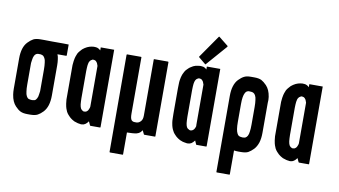

<svg xmlns="http://www.w3.org/2000/svg" viewBox="-105 -1235 3014 1706"><g transform="rotate(10 1401.5 -382.5)"><path d="M439.5 -671.9Q439.5 -640.6 439.5 -579.1Q439.5 -577.1 437.5 -575.2Q436.5 -574.2 434.6 -574.2Q408.2 -574.2 356.4 -574.2Q360.4 -564.5 363.3 -553.7Q365.2 -543 367.2 -531.2Q369.1 -518.6 370.1 -504.9Q371.1 -491.2 371.1 -476.6Q371.1 -386.7 371.1 -205.1Q371.1 -154.3 359.4 -116.2Q347.7 -79.1 324.2 -53.7Q299.8 -28.3 277.3 -16.6Q253.9 -3.9 210.9 -3.9Q210 -3.9 208 -3.9Q206.1 -3.9 204.1 -3.9Q203.1 -3.9 201.2 -3.9Q197.3 -3.9 193.4 -3.9Q190.4 -3.9 187.5 -3.9Q145.5 -3.9 122.1 -15.6Q98.6 -27.3 74.2 -53.7Q57.6 -71.3 46.9 -95.7Q36.1 -120.1 31.2 -152.3Q29.3 -165 28.3 -177.7Q27.3 -191.4 27.3 -206.1Q27.3 -296.9 27.3 -478.5Q27.3 -529.3 39.1 -567.4Q50.8 -604.5 74.2 -628.9Q98.6 -654.3 122.1 -667Q145.5 -678.7 187.5 -678.7Q188.5 -678.7 220.7 -678.7Q252.9 -678.7 293.9 -677.7Q344.7 -677.7 390.6 -677.7Q436.5 -676.8 436.5 -676.8Q438.5 -676.8 439.5 -675.8Q440.4 -674.8 440.4 -673.8Q440.4 -672.9 439.5 -671.9ZM261.7 -418Q261.7 -437.5 260.7 -453.1Q259.8 -468.8 257.8 -482.4Q256.8 -495.1 253.9 -504.9Q251 -514.6 247.1 -521.5Q243.2 -529.3 238.3 -534.2Q233.4 -540 228.5 -542Q216.8 -546.9 208 -547.9Q199.2 -547.9 192.4 -547.9Q190.4 -547.9 187.5 -547.9Q185.5 -547.9 184.6 -547.9Q181.6 -546.9 177.7 -545.9Q174.8 -545.9 171.9 -543.9Q166 -541 161.1 -536.1Q157.2 -530.3 153.3 -524.4Q149.4 -516.6 146.5 -506.8Q143.6 -497.1 142.6 -485.4Q139.6 -472.7 138.7 -457Q138.7 -440.4 138.7 -421.9Q138.7 -369.1 138.7 -263.7Q138.7 -245.1 139.6 -228.5Q140.6 -212.9 142.6 -200.2Q143.6 -187.5 146.5 -177.7Q149.4 -167 153.3 -160.2Q157.2 -153.3 161.1 -148.4Q166 -142.6 171.9 -139.6Q175.8 -137.7 186.5 -135.7Q196.3 -134.8 205.1 -133.8Q207 -133.8 208 -134.8Q210 -134.8 211.9 -134.8Q215.8 -135.7 221.7 -136.7Q226.6 -136.7 228.5 -137.7Q234.4 -140.6 239.3 -146.5Q243.2 -151.4 247.1 -158.2Q251 -165 253.9 -174.8Q256.8 -184.6 257.8 -197.3Q260.7 -209 261.7 -224.6Q261.7 -241.2 261.7 -259.8Q261.7 -312.5 261.7 -418Z M724.6 -701.2Q764.6 -701.2 845.7 -701.2Q845.7 -613.3 845.7 -438.5Q845.7 -293.9 845.7 -3.9Q845.7 -2 844.7 0Q842.8 1 840.8 1Q812.5 1 755.9 1Q753.9 1 752.9 0Q752 0 751 -2Q746.1 -13.7 735.4 -36.1Q722.7 -17.6 708 -7.8Q693.4 2 676.8 2Q669.9 2 666 2Q662.1 1 658.2 0Q656.2 0 654.3 0Q652.3 -1 649.4 -1Q639.6 -2 629.9 -5.9Q619.1 -8.8 608.4 -12.7Q602.5 -14.6 597.7 -18.6Q591.8 -22.5 585.9 -25.4Q580.1 -29.3 575.2 -33.2Q570.3 -37.1 564.5 -42Q555.7 -49.8 546.9 -60.5Q537.1 -71.3 529.3 -85.9Q522.5 -100.6 518.6 -112.3Q513.7 -125 508.8 -155.3Q505.9 -171.9 504.9 -192.4Q504.9 -212.9 504.9 -236.3Q504.9 -237.3 504.9 -239.3Q504.9 -239.3 504.9 -240.2Q504.9 -240.2 504.9 -240.2Q504.9 -266.6 504.9 -320.3Q504.9 -364.3 504.9 -454.1Q504.9 -455.1 504.9 -455.1Q504.9 -455.1 504.9 -455.1Q504.9 -456.1 504.9 -460Q504.9 -483.4 504.9 -502.9Q505.9 -523.4 508.8 -541Q513.7 -571.3 518.6 -584Q522.5 -596.7 529.3 -611.3Q537.1 -625 546.9 -635.7Q555.7 -646.5 564.5 -655.3Q574.2 -663.1 584 -669.9Q594.7 -676.8 604.5 -681.6Q614.3 -686.5 625 -689.5Q635.7 -692.4 645.5 -694.3Q646.5 -694.3 647.5 -694.3Q657.2 -695.3 663.1 -696.3Q669.9 -696.3 681.6 -695.3Q694.3 -694.3 705.1 -688.5Q714.8 -683.6 724.6 -673.8Q724.6 -682.6 724.6 -701.2ZM724.6 -167Q724.6 -288.1 724.6 -530.3Q724.6 -531.2 724.6 -534.2Q723.6 -537.1 722.7 -539.1Q720.7 -545.9 717.8 -552.7Q715.8 -559.6 711.9 -563.5Q709 -569.3 705.1 -572.3Q701.2 -575.2 697.3 -578.1Q692.4 -580.1 687.5 -581.1Q683.6 -582 678.7 -582Q673.8 -582 672.9 -582Q670.9 -581.1 668.9 -580.1Q668 -579.1 667 -578.1Q665 -577.1 664.1 -577.1Q658.2 -574.2 654.3 -570.3Q649.4 -565.4 646.5 -559.6Q642.6 -553.7 640.6 -544.9Q638.7 -536.1 636.7 -525.4Q635.7 -515.6 634.8 -501Q633.8 -487.3 633.8 -470.7Q633.8 -389.6 633.8 -226.6Q633.8 -210 634.8 -196.3Q635.7 -181.6 636.7 -170.9Q638.7 -159.2 640.6 -151.4Q642.6 -142.6 646.5 -135.7Q650.4 -129.9 654.3 -126Q658.2 -121.1 664.1 -119.1Q665 -118.2 667 -117.2Q668 -116.2 668.9 -116.2Q670.9 -115.2 671.9 -114.3Q673.8 -114.3 678.7 -114.3Q683.6 -114.3 687.5 -115.2Q692.4 -115.2 697.3 -118.2Q700.2 -120.1 705.1 -124Q709 -127 711.9 -131.8Q714.8 -136.7 717.8 -143.6Q720.7 -149.4 722.7 -157.2Q723.6 -159.2 723.6 -161.1Q723.6 -164.1 724.6 -167Z M1339.8 -675.8Q1339.8 -591.8 1339.8 -424.8Q1339.8 -286.1 1339.8 -8.8Q1339.8 -6.8 1338.9 -4.9Q1336.9 -3.9 1335 -3.9Q1303.7 -3.9 1241.2 -3.9Q1239.3 -3.9 1238.3 -4.9Q1236.3 -4.9 1236.3 -6.8Q1230.5 -17.6 1219.7 -41Q1212.9 -30.3 1202.1 -19.5Q1191.4 -9.8 1170.9 -3.9Q1160.2 -1 1132.8 1Q1106.4 2.9 1085 2.9Q1085 68.4 1085 199.2Q1085 201.2 1084 203.1Q1082 204.1 1080.1 204.1Q1043 204.1 967.8 204.1Q965.8 204.1 964.8 203.1Q962.9 201.2 962.9 199.2Q962.9 -92.8 961.9 -675.8Q961.9 -677.7 963.9 -679.7Q964.8 -680.7 966.8 -680.7Q1008.8 -680.7 1090.8 -680.7Q1093.8 -680.7 1094.7 -679.7Q1095.7 -677.7 1095.7 -675.8Q1095.7 -506.8 1095.7 -168.9Q1095.7 -147.5 1098.6 -132.8Q1101.6 -118.2 1108.4 -110.4Q1114.3 -103.5 1126 -100.6Q1137.7 -98.6 1156.2 -99.6Q1175.8 -101.6 1191.4 -119.1Q1207 -135.7 1207 -170.9Q1207 -338.9 1207 -675.8Q1207 -677.7 1208 -679.7Q1210 -680.7 1211.9 -680.7Q1252.9 -680.7 1334 -680.7Q1335.9 -680.7 1337.9 -679.7Q1339.8 -677.7 1339.8 -675.8Z M1682.6 -697.3Q1723.6 -697.3 1803.7 -697.3Q1803.7 -610.4 1803.7 -435.5Q1803.7 -291 1803.7 -1Q1803.7 2 1802.7 2.9Q1800.8 3.9 1798.8 3.9Q1770.5 3.9 1713.9 3.9Q1712.9 3.9 1710.9 3.9Q1710 2.9 1709 1Q1704.1 -9.8 1694.3 -32.2Q1680.7 -13.7 1666 -3.9Q1651.4 4.9 1634.8 4.9Q1627.9 4.9 1624 4.9Q1620.1 3.9 1616.2 2.9Q1614.3 2.9 1612.3 2.9Q1610.4 2 1607.4 2Q1598.6 1 1587.9 -2Q1577.1 -4.9 1567.4 -9.8Q1560.5 -11.7 1555.7 -15.6Q1549.8 -18.6 1543.9 -22.5Q1539.1 -25.4 1533.2 -30.3Q1528.3 -34.2 1522.5 -39.1Q1513.7 -46.9 1504.9 -57.6Q1495.1 -68.4 1488.3 -83Q1480.5 -96.7 1476.6 -109.4Q1471.7 -122.1 1466.8 -151.4Q1463.9 -168.9 1463.9 -189.5Q1462.9 -209 1462.9 -232.4Q1462.9 -233.4 1462.9 -235.4Q1462.9 -236.3 1462.9 -236.3Q1462.9 -236.3 1462.9 -236.3Q1462.9 -263.7 1462.9 -317.4Q1462.9 -361.3 1462.9 -451.2Q1462.9 -451.2 1462.9 -451.2Q1462.9 -452.1 1462.9 -452.1Q1462.9 -453.1 1462.9 -457Q1462.9 -479.5 1463.9 -500Q1463.9 -520.5 1466.8 -538.1Q1471.7 -567.4 1476.6 -580.1Q1480.5 -593.8 1488.3 -607.4Q1495.1 -622.1 1503.9 -632.8Q1513.7 -643.6 1522.5 -651.4Q1532.2 -661.1 1543 -667Q1552.7 -673.8 1562.5 -678.7Q1572.3 -683.6 1583 -686.5Q1593.8 -689.5 1603.5 -690.4Q1604.5 -690.4 1605.5 -690.4Q1615.2 -692.4 1621.1 -692.4Q1627.9 -693.4 1639.6 -691.4Q1652.3 -691.4 1663.1 -685.5Q1672.9 -680.7 1682.6 -670.9Q1682.6 -679.7 1682.6 -697.3ZM1680.7 -167Q1680.7 -288.1 1680.7 -529.3Q1680.7 -531.2 1680.7 -534.2Q1679.7 -536.1 1678.7 -539.1Q1676.8 -545.9 1673.8 -552.7Q1671.9 -559.6 1668 -563.5Q1665 -569.3 1661.1 -572.3Q1657.2 -575.2 1653.3 -578.1Q1648.4 -580.1 1643.6 -581.1Q1639.6 -582 1634.8 -582Q1630.9 -582 1628.9 -581.1Q1627 -581.1 1625 -580.1Q1624 -579.1 1623 -578.1Q1621.1 -577.1 1620.1 -577.1Q1614.3 -574.2 1610.4 -570.3Q1605.5 -565.4 1602.5 -559.6Q1599.6 -553.7 1596.7 -544.9Q1594.7 -536.1 1592.8 -525.4Q1591.8 -515.6 1590.8 -501Q1589.8 -487.3 1589.8 -470.7Q1589.8 -389.6 1589.8 -226.6Q1589.8 -210 1590.8 -196.3Q1591.8 -181.6 1592.8 -170.9Q1594.7 -159.2 1596.7 -151.4Q1599.6 -142.6 1602.5 -135.7Q1606.4 -129.9 1611.3 -125Q1615.2 -121.1 1622.1 -119.1Q1623 -118.2 1625 -117.2Q1626 -116.2 1627 -115.2Q1628.9 -115.2 1630.9 -114.3Q1631.8 -113.3 1636.7 -113.3Q1641.6 -113.3 1645.5 -114.3Q1650.4 -115.2 1655.3 -118.2Q1658.2 -120.1 1663.1 -124Q1667 -127 1669.9 -131.8Q1672.9 -136.7 1675.8 -142.6Q1678.7 -149.4 1680.7 -156.2Q1681.6 -159.2 1681.6 -162.1Q1681.6 -164.1 1680.7 -167ZM1833 -906.2Q1833 -905.3 1832 -904.3Q1832 -903.3 1832 -902.3Q1778.3 -840.8 1669.9 -716.8Q1668.9 -715.8 1668 -714.8Q1667 -714.8 1666 -714.8Q1665 -714.8 1664.1 -714.8Q1664.1 -714.8 1663.1 -715.8Q1642.6 -732.4 1601.6 -766.6Q1600.6 -768.6 1599.6 -770.5Q1599.6 -770.5 1599.6 -771.5Q1599.6 -772.5 1600.6 -773.4Q1647.5 -840.8 1741.2 -975.6Q1741.2 -976.6 1743.2 -977.5Q1744.1 -977.5 1745.1 -977.5Q1746.1 -977.5 1747.1 -977.5Q1748 -977.5 1749 -975.6Q1776.4 -954.1 1831.1 -910.2Q1832 -910.2 1832 -908.2Q1833 -907.2 1833 -906.2Z M2271.5 -474.6Q2271.5 -383.8 2271.5 -203.1Q2271.5 -151.4 2259.8 -114.3Q2247.1 -76.2 2224.6 -51.8Q2200.2 -26.4 2176.8 -13.7Q2154.3 -2 2111.3 -2Q2109.4 -2 2107.4 -2Q2105.5 -2 2104.5 -2Q2103.5 -2 2101.6 -2Q2097.7 -2 2093.8 -2Q2089.8 -2 2086.9 -2Q2077.1 -2 2067.4 -2.9Q2058.6 -2.9 2049.8 -4.9Q2049.8 66.4 2049.8 209Q2049.8 211.9 2048.8 212.9Q2047.9 213.9 2044.9 213.9Q2007.8 213.9 1933.6 213.9Q1930.7 213.9 1929.7 212.9Q1928.7 211.9 1928.7 209Q1928.7 123 1928.7 -48.8Q1928.7 -191.4 1928.7 -476.6Q1928.7 -527.3 1940.4 -564.5Q1952.1 -602.5 1975.6 -627Q2000 -652.3 2023.4 -664.1Q2044.9 -675.8 2085 -675.8Q2087.9 -675.8 2089.8 -675.8Q2091.8 -675.8 2093.8 -675.8Q2095.7 -675.8 2097.7 -675.8Q2098.6 -675.8 2100.6 -675.8Q2103.5 -675.8 2107.4 -675.8Q2111.3 -675.8 2114.3 -675.8Q2156.2 -675.8 2179.7 -664.1Q2202.1 -652.3 2227.5 -626Q2244.1 -608.4 2254.9 -584Q2265.6 -559.6 2270.5 -527.3Q2271.5 -514.6 2272.5 -502Q2272.5 -498 2272.5 -494.1Q2272.5 -484.4 2271.5 -474.6ZM2163.1 -416Q2163.1 -435.5 2162.1 -451.2Q2161.1 -466.8 2159.2 -479.5Q2158.2 -492.2 2155.3 -502Q2152.3 -512.7 2148.4 -519.5Q2144.5 -527.3 2139.6 -532.2Q2134.8 -537.1 2128.9 -540Q2118.2 -544.9 2109.4 -544.9Q2099.6 -545.9 2092.8 -545.9Q2090.8 -545.9 2088.9 -545.9Q2086.9 -545.9 2085 -545.9Q2082 -544.9 2079.1 -543.9Q2076.2 -543 2073.2 -542Q2067.4 -539.1 2062.5 -533.2Q2057.6 -528.3 2054.7 -521.5Q2050.8 -514.6 2047.9 -504.9Q2044.9 -495.1 2043 -482.4Q2041 -470.7 2040 -455.1Q2039.1 -438.5 2039.1 -419.9Q2039.1 -367.2 2039.1 -261.7Q2039.1 -243.2 2040 -226.6Q2042 -210.9 2043 -197.3Q2044.9 -184.6 2047.9 -174.8Q2050.8 -165 2054.7 -158.2Q2057.6 -151.4 2062.5 -145.5Q2067.4 -140.6 2073.2 -137.7Q2077.1 -135.7 2086.9 -133.8Q2097.7 -132.8 2106.4 -131.8Q2107.4 -131.8 2109.4 -131.8Q2111.3 -132.8 2113.3 -132.8Q2117.2 -133.8 2122.1 -133.8Q2127.9 -134.8 2128.9 -135.7Q2134.8 -138.7 2139.6 -143.6Q2144.5 -149.4 2148.4 -155.3Q2152.3 -163.1 2155.3 -172.9Q2158.2 -182.6 2159.2 -194.3Q2161.1 -207 2162.1 -222.7Q2163.1 -239.3 2163.1 -257.8Q2163.1 -259.8 2163.1 -264.6Q2163.1 -314.5 2163.1 -416Z M2606.4 -701.2Q2646.5 -701.2 2727.5 -701.2Q2727.5 -613.3 2727.5 -438.5Q2727.5 -293.9 2727.5 -3.9Q2727.5 -2 2726.6 0Q2724.6 1 2722.7 1Q2694.3 1 2637.7 1Q2635.7 1 2634.8 0Q2633.8 0 2632.8 -2Q2627.9 -13.7 2617.2 -36.1Q2604.5 -17.6 2589.8 -7.8Q2575.2 2 2558.6 2Q2551.8 2 2547.9 2Q2543.9 1 2540 0Q2538.1 0 2536.1 0Q2534.2 -1 2531.2 -1Q2521.5 -2 2511.7 -5.9Q2501 -8.8 2490.2 -12.7Q2484.4 -14.6 2479.5 -18.6Q2473.6 -22.5 2467.8 -25.4Q2461.9 -29.3 2457 -33.2Q2452.1 -37.1 2446.3 -42Q2437.5 -49.8 2428.7 -60.5Q2418.9 -71.3 2411.1 -85.9Q2404.3 -100.6 2400.4 -112.3Q2395.5 -125 2390.6 -155.3Q2387.7 -171.9 2386.7 -192.4Q2386.7 -212.9 2386.7 -236.3Q2386.7 -237.3 2386.7 -239.3Q2386.7 -239.3 2386.7 -240.2Q2386.7 -240.2 2386.7 -240.2Q2386.7 -266.6 2386.7 -320.3Q2386.7 -364.3 2386.7 -454.1Q2386.7 -455.1 2386.7 -455.1Q2386.7 -455.1 2386.7 -455.1Q2386.7 -456.1 2386.7 -460Q2386.7 -483.4 2386.7 -502.9Q2387.7 -523.4 2390.6 -541Q2395.5 -571.3 2400.4 -584Q2404.3 -596.7 2411.1 -611.3Q2418.9 -625 2428.7 -635.7Q2437.5 -646.5 2446.3 -655.3Q2456.1 -663.1 2465.8 -669.9Q2476.6 -676.8 2486.3 -681.6Q2496.1 -686.5 2506.8 -689.5Q2517.6 -692.4 2527.3 -694.3Q2528.3 -694.3 2529.3 -694.3Q2539.1 -695.3 2544.9 -696.3Q2551.8 -696.3 2563.5 -695.3Q2576.2 -694.3 2586.9 -688.5Q2596.7 -683.6 2606.4 -673.8Q2606.4 -682.6 2606.4 -701.2ZM2606.4 -167Q2606.4 -288.1 2606.4 -530.3Q2606.4 -531.2 2606.4 -534.2Q2605.5 -537.1 2604.5 -539.1Q2602.5 -545.9 2599.6 -552.7Q2597.7 -559.6 2593.8 -563.5Q2590.8 -569.3 2586.9 -572.3Q2583 -575.2 2579.1 -578.1Q2574.2 -580.1 2569.3 -581.1Q2565.4 -582 2560.5 -582Q2555.7 -582 2554.7 -582Q2552.7 -581.1 2550.8 -580.1Q2549.8 -579.1 2548.8 -578.1Q2546.9 -577.1 2545.9 -577.1Q2540 -574.2 2536.1 -570.3Q2531.2 -565.4 2528.3 -559.6Q2524.4 -553.7 2522.5 -544.9Q2520.5 -536.1 2518.6 -525.4Q2517.6 -515.6 2516.6 -501Q2515.6 -487.3 2515.6 -470.7Q2515.6 -389.6 2515.6 -226.6Q2515.6 -210 2516.6 -196.3Q2517.6 -181.6 2518.6 -170.9Q2520.5 -159.2 2522.5 -151.4Q2524.4 -142.6 2528.3 -135.7Q2532.2 -129.9 2536.1 -126Q2540 -121.1 2545.9 -119.1Q2546.9 -118.2 2548.8 -117.2Q2549.8 -116.2 2550.8 -116.2Q2552.7 -115.2 2553.7 -114.3Q2555.7 -114.3 2560.5 -114.3Q2565.4 -114.3 2569.3 -115.2Q2574.2 -115.2 2579.1 -118.2Q2582 -120.1 2586.9 -124Q2590.8 -127 2593.8 -131.8Q2596.7 -136.7 2599.6 -143.6Q2602.5 -149.4 2604.5 -157.2Q2605.5 -159.2 2605.5 -161.1Q2605.5 -164.1 2606.4 -167Z"/></g></svg>

Font: Typeface
Style: Regular
Weight: 400
Version: Version 1.0